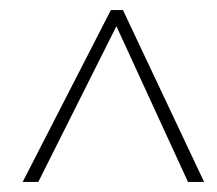

<svg xmlns="http://www.w3.org/2000/svg" viewBox="-20 -733 431 381"><path d="M25 -372H56L211 -681L353 -372H385L224 -713H200Z"/></svg>

Font: Noto Sans ExtraCondensed Thin
Style: Italic
Weight: 100
Width: 2
Italic angle: -12°
Designer: Monotype Design Team
Foundry: Monotype Imaging Inc.
Version: Version 2.013